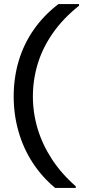

<svg xmlns="http://www.w3.org/2000/svg" viewBox="-20 -820 431 940"><path d="M250 100Q186 47 140.5 -22.5Q95 -92 71 -175Q47 -258 47 -348Q47 -439 71.5 -521.5Q96 -604 145 -674.5Q194 -745 266 -800H367V-792Q290 -731 239.5 -659Q189 -587 165 -508.5Q141 -430 141 -348Q141 -267 164.5 -189Q188 -111 235 -39.5Q282 32 351 92V100Z"/></svg>

Font: Envelope Sans Variable
Style: Regular
Weight: 500
Designer: Andreas Rasmussen / Norman Anderson
Foundry: mail.de GmbH
Version: Version 1.150